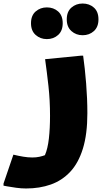

<svg xmlns="http://www.w3.org/2000/svg" viewBox="-60 -810 580 1090"><path d="M16 68Q45 75 72 79.5Q99 84 124 84Q146 84 164 80Q182 76 195 71Q211 34 217.5 -23.5Q224 -81 224 -152Q224 -241 215 -322Q206 -403 196 -474L400 -494H412Q422 -424 429 -336.5Q436 -249 436 -168Q436 -48 410.5 34Q385 116 338.5 165.5Q292 215 228.5 237.5Q165 260 88 260Q62 260 32 256Q2 252 -19 248Q-40 244 -40 244V232ZM409 -610Q372 -610 345.5 -633.5Q319 -657 319 -700Q319 -744 345.5 -767Q372 -790 409 -790Q447 -790 473 -767Q499 -744 499 -700Q499 -657 473 -633.5Q447 -610 409 -610ZM206 -588Q169 -588 142.5 -611.5Q116 -635 116 -678Q116 -722 142.5 -745Q169 -768 206 -768Q244 -768 270 -745Q296 -722 296 -678Q296 -635 270 -611.5Q244 -588 206 -588Z"/></svg>

Font: Kufam Black
Style: Regular
Weight: 900
Designer: Wael Morcos, Artur Schmal
Foundry: Original Type
Version: Version 1.301; ttfautohint (v1.8.3)